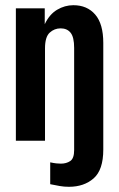

<svg xmlns="http://www.w3.org/2000/svg" viewBox="-20 -541 456 738"><path d="M41 0V-509H152V-448Q170 -486 199.5 -503.5Q229 -521 262 -521Q315 -521 346 -485Q377 -449 377 -376V34Q377 112 340 144.5Q303 177 245 177Q226 177 209.5 174Q193 171 173 167V83Q187 86 196.5 87Q206 88 214 88Q235 88 250 78Q265 68 265 36V-357Q265 -398 251.5 -415Q238 -432 213 -432Q189 -432 171 -415.5Q153 -399 153 -355V0Z"/></svg>

Font: Special Gothic Condensed One
Style: Regular
Weight: 400
Designer: Alistair McCready
Foundry: Monolith
Version: Version 1.010; ttfautohint (v1.8.4.7-5d5b)